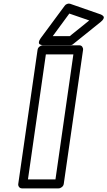

<svg xmlns="http://www.w3.org/2000/svg" viewBox="-20 -1018 595 1063"><path d="M81.1 0 188 -742.2Q189.5 -752.9 198.5 -760Q207.5 -767.1 216.8 -767.1H418.9Q429.7 -767.1 435.3 -759.3Q440.9 -751.5 439.9 -742.2L333 0Q331.5 10.7 322.5 17.8Q313.5 24.9 304.2 24.9H102.1Q91.3 24.9 85.4 17.1Q79.6 9.3 81.1 0ZM134.8 -24.9H287.1L386.2 -716.8H233.9ZM205.1 -806.2 337.9 -985.8Q342.8 -993.2 351.8 -996.3Q360.8 -999.5 368.2 -997.1L535.2 -939Q536.6 -938.5 539.3 -937.5Q542 -936.5 547.1 -932.9Q552.2 -929.2 554.2 -925Q556.2 -920.9 552.5 -913.3Q548.8 -905.8 538.1 -897L386.2 -774.9Q379.4 -768.1 369.1 -768.1H221.2Q219.2 -768.1 216.3 -768.1Q213.4 -768.1 207 -769.8Q200.7 -771.5 197.5 -774.9Q194.3 -778.3 195.6 -786.4Q196.8 -794.4 205.1 -806.2ZM272 -817.9H366.2L474.1 -904.8L363.8 -942.9Z"/></svg>

Font: Trueno ExtraBold Outline
Style: Italic
Weight: 800
Width: 6
Designer: Julieta Ulanovsky
Foundry: Julieta Ulanovsky
Version: Version 3.001b | FøM Fix